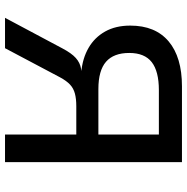

<svg xmlns="http://www.w3.org/2000/svg" viewBox="-10 -735 745 765"><g transform="rotate(90 362.5 -352.5)"><path d="M51 0 173 -229Q192 -265 211 -282Q230 -299 254 -303L267 -305L266 -304Q212 -309 170.5 -333Q129 -357 105.5 -399Q82 -441 82 -499Q82 -599 145 -652Q208 -705 324 -705H626V0H516V-284H403Q374 -284 353 -278.5Q332 -273 317 -259Q302 -245 288 -219L172 0ZM335 -372H516V-613H339Q264 -613 227.5 -584.5Q191 -556 191 -495Q191 -433 226 -402.5Q261 -372 335 -372Z"/></g></svg>

Font: Nunito Sans 8pt SemiBold
Style: Regular
Weight: 600
Version: Version 3.101;gftools[0.9.27]